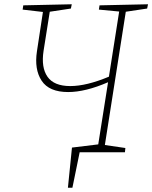

<svg xmlns="http://www.w3.org/2000/svg" viewBox="-20 -713 713 899"><path d="M298 166 317 -22 440 -37 486 -328Q380 -282 299 -282Q210 -282 175 -335Q140 -388 153 -473L181 -657L86 -668L89 -688L316 -693L312 -673L213 -658L184 -475Q172 -397 202.5 -353.5Q233 -310 309 -310Q385 -310 490 -354L538 -659L443 -668L446 -688L673 -693L669 -673L569 -658L471 -34L567 -20L565 0H353L319 166Z"/></svg>

Font: Bitter ExtraLight
Style: Italic
Weight: 200
Italic angle: -9°
Designer: Sol Matas, and Bitter project Authors
Foundry: Sol Matas
Version: Version 2.001